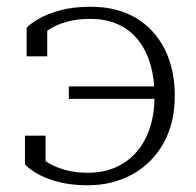

<svg xmlns="http://www.w3.org/2000/svg" viewBox="-20 -539 581 569"><path d="M458 -246H184V-283H458ZM240 10Q187 10 148.5 -1Q110 -12 86.5 -26.5Q63 -41 54 -52V-137H115V-50Q105 -53 97 -59Q89 -65 84.5 -71.5Q80 -78 80 -83.5Q80 -89 85 -93Q96 -74 118 -59.5Q140 -45 171 -36Q202 -27 240 -27Q286 -27 322.5 -43Q359 -59 385 -89Q411 -119 424.5 -161Q438 -203 438 -255Q438 -307 425.5 -349Q413 -391 389 -421Q365 -451 329.5 -467Q294 -483 247 -483Q207 -483 176 -474Q145 -465 123 -450Q101 -435 91 -416Q85 -419 85 -425Q85 -431 89.5 -437.5Q94 -444 102 -450Q110 -456 120 -459V-372H59V-457Q69 -468 93.5 -482.5Q118 -497 157 -508Q196 -519 248 -519Q327 -519 382.5 -486Q438 -453 468 -393.5Q498 -334 498 -255Q498 -175 465 -115.5Q432 -56 373.5 -23Q315 10 240 10Z"/></svg>

Font: Roboto Serif 36pt ExtraLight
Style: Regular
Weight: 250
Designer: Greg Gazdowicz
Foundry: Commercial Type
Version: Version 1.008